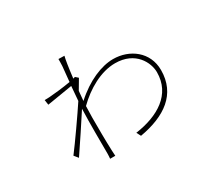

<svg xmlns="http://www.w3.org/2000/svg" viewBox="-125 -865 1249 1124"><g transform="rotate(-30 500.0 -303.5)"><path d="M362 -585 352 -483C303 -474 235 -467 205 -465C199 -465 187 -464 173 -464L178 -430L349 -458L341 -361C299 -297 199 -154 156 -98L178 -71C226 -142 294 -244 337 -311C333 -210 335 -81 335 -10C335 2 334 19 333 25H368C367 13 367 2 366 -11C363 -88 363 -156 363 -236L365 -313C440 -387 540 -445 637 -445C774 -445 824 -342 824 -277C824 -127 698 -52 542 -30L557 -1C730 -31 851 -113 851 -276C851 -399 750 -472 639 -472C561 -472 460 -431 367 -346L373 -411L412 -477L394 -493L381 -489C389 -558 398 -614 403 -631L363 -632C363 -625 363 -598 362 -585Z"/></g></svg>

Font: Harano Aji Gothic ExtraLight
Style: Regular
Weight: 250
Foundry: Masamichi Hosoda
Version: HaranoAjiGothic-ExtraLight version 20230610;ttx 4.39.4